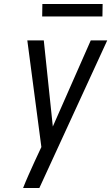

<svg xmlns="http://www.w3.org/2000/svg" viewBox="-20 -936 554 956"><path d="M95 0Q108 -33 122.5 -65.5Q137 -98 152 -131L186 -204L116 -735H198L243 -306L432 -735H514Q430 -551 345 -367.5Q260 -184 176 0ZM190 -854 191 -916H491L490 -854Z"/></svg>

Font: Iosevka Oblique
Style: Regular
Weight: 400
Italic angle: -9°
Monospace: yes
Designer: Belleve Invis
Foundry: Belleve Invis
Version: Version 32.5.0; ttfautohint (v1.8.4)